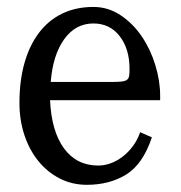

<svg xmlns="http://www.w3.org/2000/svg" viewBox="-20 -509 514 545"><path d="M411.1 -119.1Q385.7 -43 338.4 -13.7Q291 15.6 226.6 15.6Q184.6 15.6 149.4 -2.4Q114.3 -20.5 88.9 -51.8Q63.5 -83 49.3 -125.5Q35.2 -168 35.2 -216.8Q35.2 -279.3 49.3 -329.6Q63.5 -379.9 90.3 -415.5Q117.2 -451.2 156.2 -470.2Q195.3 -489.3 245.1 -489.3Q287.1 -489.3 322.3 -465.8Q357.4 -442.4 382.3 -405.8Q407.2 -369.1 420.9 -324.2Q434.6 -279.3 434.6 -237.3V-224.6H122.1Q126 -136.7 161.6 -87.9Q197.3 -39.1 258.8 -39.1Q276.4 -39.1 293.9 -45.4Q311.5 -51.8 327.6 -64Q343.8 -76.2 356.9 -93.8Q370.1 -111.3 377.9 -133.8ZM347.7 -313.5Q347.7 -370.1 319.8 -406.2Q292 -442.4 245.1 -442.4Q194.3 -442.4 162.1 -397.5Q129.9 -352.5 124 -276.4H299.8Q317.4 -276.4 327.1 -277.8Q336.9 -279.3 341.3 -283.2Q345.7 -287.1 346.7 -294.4Q347.7 -301.8 347.7 -313.5Z"/></svg>

Font: Uchen
Style: Regular
Weight: 400
Designer: Christopher J. Fynn
Foundry: Christopher J. Fynn for DDC
Version: Version 1.000 preliminary